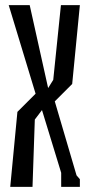

<svg xmlns="http://www.w3.org/2000/svg" viewBox="-20 -730 339 750"><path d="M48 -293 119 -364 14 -710H96L168 -386L188 -418L218 -710H292L262 -402L194 -334L279 -45L292 -30V0H219V-55L144 -300L116 -263L107 0H20Z"/></svg>

Font: Bahianita
Style: Regular
Weight: 400
Designer: Pablo Cosgaya & Dani Raskovsky
Foundry: Pablo Cosgaya & Dani Raskovsky
Version: Version 1.008